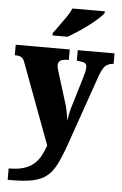

<svg xmlns="http://www.w3.org/2000/svg" viewBox="-67 -810 683 1076"><g transform="rotate(5 275.0 -272.0)"><path d="M18 158Q68 158 102 147.5Q136 137 159 117Q182 97 196.5 70Q211 43 222 11L57 -432Q51 -452 43 -461.5Q35 -471 25.5 -474Q16 -477 2 -477H-3V-536H301V-477H296Q266 -477 253.5 -468.5Q241 -460 241 -444Q241 -434 244 -422.5Q247 -411 251 -399L300 -241Q307 -221 311 -201.5Q315 -182 318 -165.5Q321 -149 322 -137Q325 -159 328.5 -176Q332 -193 336 -207L391 -389Q394 -398 398 -415.5Q402 -433 402 -444Q402 -463 389.5 -469Q377 -475 350 -476L346 -477V-536H553V-477H549Q533 -476 519.5 -469Q506 -462 496 -446.5Q486 -431 477 -407L336 -3Q313 63 291 107Q269 151 239 176Q209 201 161.5 211.5Q114 222 39 222H18ZM198 -619Q212 -639 231 -664.5Q250 -690 268.5 -717Q287 -744 296 -766H478V-756Q469 -743 447 -723Q425 -703 396 -681Q367 -659 337 -639.5Q307 -620 283 -606H198Z"/></g></svg>

Font: Noto Serif Khmer SemiCondensed Black
Style: Regular
Weight: 900
Width: 4
Designer: Danh Hong and the Monotype Design Team
Foundry: Monotype Imaging Inc.
Version: Version 2.004